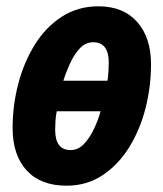

<svg xmlns="http://www.w3.org/2000/svg" viewBox="-20 -579 517 609"><path d="M191 10Q109 10 64.5 -38.5Q20 -87 20 -173Q20 -245 38 -313.5Q56 -382 90.5 -437.5Q125 -493 176 -526Q227 -559 292 -559Q371 -559 415 -509.5Q459 -460 459 -375Q459 -304 441.5 -235.5Q424 -167 389.5 -111.5Q355 -56 305 -23Q255 10 191 10ZM321 -323Q323 -337 324 -352.5Q325 -368 325 -380Q325 -445 276 -445Q251 -445 233 -425.5Q215 -406 202 -377.5Q189 -349 181 -323ZM204 -103Q228 -103 246.5 -122.5Q265 -142 278.5 -171Q292 -200 299 -226H160Q157 -212 156 -196Q155 -180 155 -167Q155 -103 204 -103Z"/></svg>

Font: Noto Sans ExtraCondensed ExtraBold
Style: Italic
Weight: 800
Width: 2
Italic angle: -12°
Designer: Monotype Design Team
Foundry: Monotype Imaging Inc.
Version: Version 2.013; ttfautohint (v1.8.4.7-5d5b)